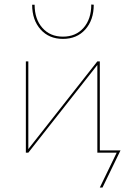

<svg xmlns="http://www.w3.org/2000/svg" viewBox="-20 -679 574 854"><path d="M436 155H424L499 0H413V-390L106 0H95V-406H106V-16L413 -406H424V-10H516ZM397 -658 386 -659Q386 -594 351.5 -555Q317 -516 260 -516Q203 -516 168.5 -555Q134 -594 134 -658H123Q123 -590 160.5 -548Q198 -506 260 -506Q322 -506 359.5 -548Q397 -590 397 -658Z"/></svg>

Font: Ysabeau Hairline
Style: Regular
Weight: 100
Designer: Christian Thalmann (Catharsis Fonts)
Version: Version 0.003